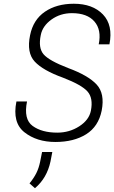

<svg xmlns="http://www.w3.org/2000/svg" viewBox="-20 -741 604 1016"><path d="M460.9 -154.8Q474.1 -221.7 443.1 -256.8Q412.1 -292 313 -330.1Q207.5 -368.2 163.8 -415Q120.1 -461.9 139.2 -554.7Q155.8 -636.7 217.8 -679Q279.8 -721.2 370.6 -721.2Q470.2 -721.2 524.7 -664.6Q579.1 -607.9 559.1 -506.3H502.4Q518.1 -583 479.7 -627.2Q441.4 -671.4 360.8 -671.4Q299.3 -671.4 252.2 -637.5Q205.1 -603.5 195.8 -555.7Q181.6 -487.8 210.4 -453.9Q239.3 -419.9 340.8 -380.9Q446.8 -341.8 491.2 -293.9Q535.6 -246.1 518.1 -155.8Q501 -71.3 435.8 -30.5Q370.6 10.3 273.4 10.3Q174.8 10.3 109.6 -40.8Q44.4 -91.8 66.9 -204.1H123Q104 -109.9 152.8 -74.5Q201.7 -39.1 283.2 -39.1Q347.2 -39.1 399.2 -72.5Q451.2 -106 460.9 -154.8ZM247.1 113.8Q237.8 157.2 217.3 192.6Q196.8 228 165 254.9L136.2 229.5Q159.2 201.2 172.4 174.8Q185.5 148.4 192.4 114.7L202.6 63.5H256.8Z"/></svg>

Font: Franko
Style: Light Italic
Weight: 300
Designer: Google
Version: Version 1.200310; 2013